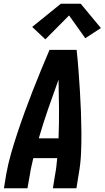

<svg xmlns="http://www.w3.org/2000/svg" viewBox="-20 -1000 556 1020"><path d="M1 0 13 -74Q23 -130 39 -185.5Q55 -241 73.5 -296.5Q92 -352 112 -407Q132 -462 153.5 -517Q175 -572 197.5 -626.5Q220 -681 243 -735H387Q393 -681 397 -626.5Q401 -572 404.5 -517Q408 -462 410 -407Q412 -352 412.5 -296.5Q413 -241 410.5 -185Q408 -129 398 -74L386 0H261L273 -74Q277 -95 279.5 -116.5Q282 -138 284 -160H157Q152 -138 147 -116.5Q142 -95 139 -74L126 0ZM186 -265H291Q294 -343 293.5 -421.5Q293 -500 291 -577Q263 -500 236 -422Q209 -344 186 -265ZM221 -791 151 -857 303 -980H409L516 -851L433 -797L347 -918Z"/></svg>

Font: Iosevka Curly XBdObl
Style: Regular
Weight: 800
Italic angle: -9°
Monospace: yes
Designer: Belleve Invis
Foundry: Belleve Invis
Version: Version 11.1.0; ttfautohint (v1.8.3)